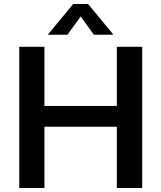

<svg xmlns="http://www.w3.org/2000/svg" viewBox="-20 -948 814 968"><path d="M697 -712V0H569V-309H204V0H77V-712H204V-414H569V-712ZM221 -773 349 -928H424L552 -773H453L387 -865L320 -773Z"/></svg>

Font: Muli
Style: Bold
Weight: 700
Designer: Vernon Adams
Foundry: Vernon Adams
Version: Version 2.001